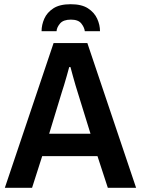

<svg xmlns="http://www.w3.org/2000/svg" viewBox="-20 -890 668 910"><path d="M177 -742Q177 -772 190 -801.5Q203 -831 233 -850.5Q263 -870 315 -870Q367 -870 397 -850.5Q427 -831 440.5 -801.5Q454 -772 454 -742H382Q380 -760 365.5 -778.5Q351 -797 316 -797Q280 -797 264.5 -778.5Q249 -760 248 -742ZM3 0 234 -686H394L625 0H491L442 -150H180L132 0ZM213 -256H409L348 -453Q344 -465 338 -485.5Q332 -506 325.5 -529.5Q319 -553 314 -572H308Q303 -554 296.5 -530.5Q290 -507 283.5 -486Q277 -465 273 -453Z"/></svg>

Font: Archivo SemiCondensed SemiBold
Style: Regular
Weight: 600
Width: 4
Designer: Hector Gatti
Foundry: Omnibus-Type
Version: Version 2.001; ttfautohint (v1.8.3)